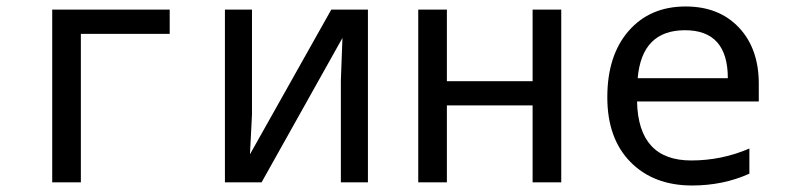

<svg xmlns="http://www.w3.org/2000/svg" viewBox="-20 -566 2440 596"><path d="M506.8 -460.9H231V0H142.1V-536.1H506.8Z M762.2 -536.1V-210L755.9 -86.9L1008.3 -536.1H1122.1V0H1038.1V-315.9L1043 -448.2L792 0H678.2V-536.1Z M1367.2 -536.1V-314H1633.3V-536.1H1722.2V0H1633.3V-238.8H1367.2V0H1278.3V-536.1Z M2335.4 -251H1957.5Q1961.4 -67.9 2125.5 -67.9Q2220.7 -67.9 2306.2 -105V-26.9Q2225.1 9.8 2128.4 9.8Q2008.8 9.8 1937 -63.2Q1865.2 -136.2 1865.2 -264.2Q1865.2 -394 1931.4 -470Q1997.6 -545.9 2108.4 -545.9Q2211.9 -545.9 2273.7 -480.5Q2335.4 -415 2335.4 -306.2ZM1959.5 -323.2H2239.3Q2239.3 -472.2 2106.4 -472.2Q1972.2 -472.2 1959.5 -323.2Z"/></svg>

Font: Droid Sans Mono
Style: Regular
Weight: 400
Monospace: yes
Foundry: Ascender Corporation
Version: Version 1.00 build 112